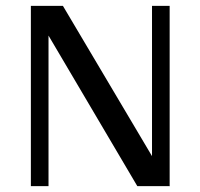

<svg xmlns="http://www.w3.org/2000/svg" viewBox="-20 -633 680 653"><path d="M558 0H447L145 -512V0H85V-613H194L497 -102V-613H557V-1Z"/></svg>

Font: Arya
Style: Regular
Weight: 400
Designer: Eduardo Rodriguez Tunni, Modular Infotech
Foundry: Eduardo Rodriguez Tunni, Modular Infotech
Version: Version 1.002